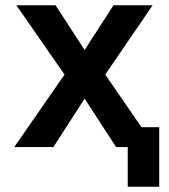

<svg xmlns="http://www.w3.org/2000/svg" viewBox="-20 -556 640 726"><path d="M34 0 224 -274 42 -536H190L300 -367L409 -536H557L378 -274L515 -75H582V150H463V0H419L300 -183L182 0Z"/></svg>

Font: Geist Mono
Style: Bold
Weight: 700
Monospace: yes
Designer: Basement.studio, Andrés Briganti, Mateo Zaragoza
Foundry: Basement.studio, Vercel, Andrés Briganti, Guido Ferreyra, Mateo Zaragoza
Version: Version 1.500; ttfautohint (v1.8.4.7-5d5b)